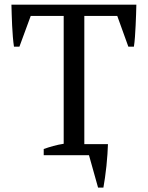

<svg xmlns="http://www.w3.org/2000/svg" viewBox="-20 -683 651 845"><path d="M172.4 -27.3Q193.4 -34.7 214.6 -40.5Q235.8 -46.4 260.3 -50.3V-612.8H115.2L65.4 -477.5H41.5Q38.6 -496.6 36.6 -520.8Q34.7 -544.9 33.4 -570.1Q32.2 -595.2 31.5 -619.4Q30.8 -643.6 30.3 -662.6H580.1Q579.6 -643.6 578.9 -619.6Q578.1 -595.7 576.9 -570.6Q575.7 -545.4 574 -521.2Q572.3 -497.1 569.3 -477.5H544.9L496.1 -612.8H351.1V-48.8H455.1Q454.6 -30.3 452.9 -4.9Q451.2 20.5 448.5 46.9Q445.8 73.2 442.1 98.6Q438.5 124 435.1 142.6H411.6L371.6 0H172.4Z"/></svg>

Font: PT Astra Serif
Style: Regular
Weight: 400
Designer: A.Korolkova, I. Chaeva
Foundry: ParaType Ltd
Version: Version 1.002